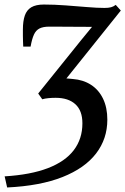

<svg xmlns="http://www.w3.org/2000/svg" viewBox="-42 -584 552 847"><path d="M-10.5 243 -21.5 194Q93 187 169.2 157.8Q245.5 128.5 283.5 78.5Q321.5 28.5 321.5 -40Q321.5 -96 290.5 -124.2Q259.5 -152.5 203.5 -152.5Q187 -152.5 171.5 -151Q156 -149.5 144.5 -146L126.5 -171.5L316 -407L364 -465.5Q332.5 -465.5 300 -465.8Q267.5 -466 236 -466.2Q204.5 -466.5 175.5 -466.5Q148.5 -466.5 132.5 -458.5Q116.5 -450.5 107.8 -431.5Q99 -412.5 93 -378.5H60.5Q60 -390.5 59.5 -402.2Q59 -414 59 -426.5Q59 -439 59 -453.5Q59 -491 67.5 -515.5Q76 -540 96.2 -552Q116.5 -564 151.5 -564Q198 -564 247.8 -560.2Q297.5 -556.5 342.2 -552.8Q387 -549 419 -549Q436.5 -549 447.8 -552Q459 -555 468.5 -562.5L491 -537.5L251 -238Q257 -237.5 264 -237Q271 -236.5 279.5 -235.5Q325 -232 359.2 -210Q393.5 -188 412.5 -148.8Q431.5 -109.5 431.5 -56Q431.5 28.5 381.8 93.2Q332 158 233.8 197Q135.5 236 -10.5 243Z"/></svg>

Font: Merriweather 28pt Medium
Style: Italic
Weight: 500
Italic angle: -7.8°
Version: Version 2.101